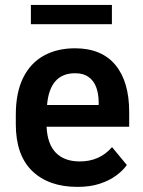

<svg xmlns="http://www.w3.org/2000/svg" viewBox="-20 -729 564 759"><path d="M422.4 -709.5V-633.3H102.1V-709.5ZM490.7 -286.1V-228H164.1Q167.5 -158.7 201.2 -124.8Q234.9 -90.8 295.4 -90.8Q374 -90.8 422.9 -147.5L481.4 -76.7Q465.3 -54.2 438.7 -34.7Q412.1 -15.1 374.3 -2.7Q336.4 9.8 286.6 9.8Q172.4 9.8 107.4 -53Q42.5 -115.7 42.5 -237.8V-274.9Q42.5 -362.8 71.3 -421.1Q100.1 -479.5 152.8 -508.8Q205.6 -538.1 276.4 -538.1Q381.3 -538.1 436 -472.4Q490.7 -406.7 490.7 -286.1ZM370.1 -314V-326.2Q369.6 -359.9 359.9 -385.3Q350.1 -410.6 329.8 -425Q309.6 -439.5 276.9 -439.5Q176.8 -439.5 166 -314Z"/></svg>

Font: Robert Sans
Style: Bold
Weight: 700
Designer: Christian Robertson (extended by Adam Twardoch)
Foundry: Google
Version: Version 12.135;April 2, 2019;FontCreator 11.5.0.2425 64-bit;